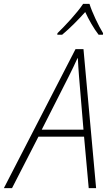

<svg xmlns="http://www.w3.org/2000/svg" viewBox="-77 -969 571 989"><path d="M219 -798 218 -790H243C284 -824 328 -869 362 -907C380 -868 406 -822 431 -790H453L454 -798C431 -835 397 -906 384 -949H351C321 -903 259 -837 219 -798ZM-57 0H-15L121 -265H356L380 0H418L353 -716H312ZM138 -301 277 -575C294 -609 309 -640 322 -669H324C325 -640 328 -606 330 -576L353 -301Z"/></svg>

Font: Noto Sans SemiCondensed ExtraLight
Style: Italic
Weight: 200
Width: 4
Italic angle: -12°
Designer: Monotype Design Team
Foundry: Monotype Imaging Inc.
Version: Version 2.013